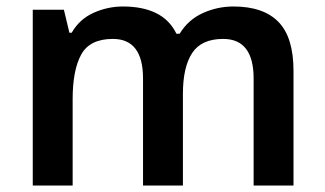

<svg xmlns="http://www.w3.org/2000/svg" viewBox="-20 -572 1002 592"><path d="M700 -552Q792 -552 838.5 -504.5Q885 -457 885 -353V0H762V-330Q762 -452 668 -452Q601 -452 572.5 -408.5Q544 -365 544 -283V0H421V-330Q421 -452 328 -452Q257 -452 230.5 -404Q204 -356 204 -266V0H81V-542H177L194 -471H201Q225 -513 268.5 -532.5Q312 -552 359 -552Q420 -552 461.5 -531.5Q503 -511 524 -468H534Q560 -511 605 -531.5Q650 -552 700 -552Z"/></svg>

Font: Noto Sans New Tai Lue Semibold
Style: Regular
Weight: 400
Designer: Monotype Design Team
Foundry: Monotype Imaging Inc.
Version: Version 2.004; ttfautohint (v1.8.4.7-5d5b)